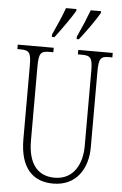

<svg xmlns="http://www.w3.org/2000/svg" viewBox="-62 -974 654 1027"><g transform="rotate(5 265.5 -460.5)"><path d="M321 -784V-771H333C370 -817 418 -886 438 -921V-931H383C366 -886 347 -841 321 -784ZM188 -784V-771H202C237 -817 286 -886 306 -921V-931H250C234 -886 214 -841 188 -784ZM263 10C387 10 447 -86 447 -201V-606C447 -679 457 -690 504 -690H520V-714H335V-690H356C403 -690 414 -679 414 -607V-203C414 -115 374 -22 268 -22C182 -22 125 -78 125 -210V-605C125 -680 136 -690 183 -690H203V-714H10V-690H26C73 -690 84 -679 84 -608V-214C84 -55 156 10 263 10Z"/></g></svg>

Font: Noto Serif Khmer ExtraCondensed ExtraLight
Style: Regular
Weight: 200
Width: 2
Designer: Danh Hong and the Monotype Design Team
Foundry: Monotype Imaging Inc.
Version: Version 2.004